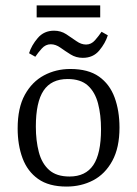

<svg xmlns="http://www.w3.org/2000/svg" viewBox="-20 -677 505 707"><path d="M352 -201Q352 -254 341 -296Q330 -338 303.5 -362Q277 -386 229 -386Q169 -386 140.5 -343.5Q112 -301 112 -211Q112 -159 123 -117Q134 -75 161 -51Q188 -27 236 -27Q295 -27 323.5 -69Q352 -111 352 -201ZM45 -204Q45 -280 71.5 -328Q98 -376 142 -399.5Q186 -423 239 -423Q305 -423 344.5 -395Q384 -367 402 -318Q420 -269 420 -207Q420 -133 393.5 -84.5Q367 -36 323 -13Q279 10 225 10Q160 10 120.5 -18Q81 -46 63 -94.5Q45 -143 45 -204ZM285 -464Q260 -464 240 -476.5Q220 -489 202.5 -501.5Q185 -514 167 -514Q148 -514 134 -498.5Q120 -483 110 -468L87 -481Q96 -510 119 -537Q142 -564 179 -564Q204 -564 224 -551Q244 -538 261.5 -525.5Q279 -513 297 -513Q316 -513 330 -529Q344 -545 354 -560L377 -547Q368 -518 345.5 -491Q323 -464 285 -464ZM115 -657H349V-613H115Z"/></svg>

Font: Rasa Light
Style: Regular
Weight: 300
Designer: Anna Giedrys (Yrsa+Rasa design), David Brezina (Yrsa art-direction, Rasa art-direction, design)
Foundry: Rosetta Type Foundry
Version: Version 2.004